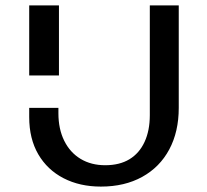

<svg xmlns="http://www.w3.org/2000/svg" viewBox="-20 -678 765 710"><path d="M196 -279V-259Q196 -201 217.5 -157.5Q239 -114 278 -90.5Q317 -67 369 -67Q422 -67 458.5 -89Q495 -111 514.5 -153Q534 -195 534 -252V-658H641V-279Q641 -191 606 -125.5Q571 -60 506 -24Q441 12 353 12Q275 12 215 -19Q155 -50 121.5 -107.5Q88 -165 88 -245V-279ZM88 -399V-658H198V-399Z"/></svg>

Font: Ysabeau SemiBold
Style: Regular
Weight: 600
Designer: Christian Thalmann (Catharsis Fonts)
Version: Version 2.000;gftools[0.9.27.dev2+g8671c4b]